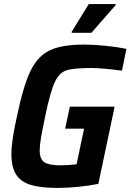

<svg xmlns="http://www.w3.org/2000/svg" viewBox="-20 -915 641 943"><path d="M36 -159Q36 -223 64 -347Q95 -495 130 -567Q165 -639 224 -667.5Q283 -696 393 -696Q441 -696 499.5 -690Q558 -684 601 -675L579 -568Q479 -581 429 -581Q341 -581 306 -569.5Q271 -558 249 -511.5Q227 -465 202 -344Q188 -277 181.5 -239Q175 -201 175 -177Q175 -133 198 -118Q221 -103 279 -103Q309 -103 356 -108L393 -283H300L323 -391H543L463 -12Q420 -3 364.5 2.5Q309 8 264 8Q180 8 131 -7Q82 -22 59 -58Q36 -94 36 -159ZM332 -754V-759L416 -895H548V-890L429 -754Z"/></svg>

Font: Saira Semi Condensed SemiBold
Style: Italic
Weight: 600
Width: 4
Italic angle: -12°
Designer: Hector Gatti with collaboration of the Omnibus-Type team
Foundry: Omnibus-Type
Version: Version 1.001; ttfautohint (v1.8)